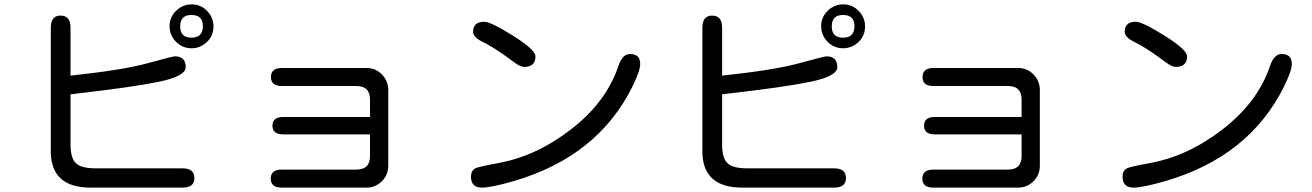

<svg xmlns="http://www.w3.org/2000/svg" viewBox="-20 -857 6040 884"><path d="M304.7 -508.8Q543.9 -534.2 659.7 -565.9Q775.4 -597.7 785.2 -597.7Q835 -597.7 835 -547.9Q835 -505.9 711.4 -480.5Q587.9 -455.1 329.1 -425.8L317.4 -423.8L304.7 -422.9V-189.5Q305.7 -126 330.1 -105.5Q352.5 -82 420.9 -82H820.3Q875 -82 875 -37.1Q875 6.8 820.3 6.8H401.4Q208 8.8 213.9 -171.9V-729.5Q213.9 -785.2 258.8 -785.2Q304.7 -785.2 304.7 -729.5ZM863.3 -836.9Q904.3 -836.9 933.6 -806.6Q962.9 -776.4 962.9 -735.4Q962.9 -692.4 932.6 -663.6Q902.3 -634.8 862.3 -634.8Q819.3 -634.8 790 -665Q760.7 -695.3 760.7 -736.3Q760.7 -778.3 791 -807.6Q821.3 -836.9 863.3 -836.9ZM861.3 -788.1Q809.6 -788.1 809.6 -735.4Q809.6 -683.6 861.3 -683.6Q914.1 -683.6 914.1 -736.3Q914.1 -788.1 861.3 -788.1Z M1683.6 -238.3H1284.2Q1234.4 -238.3 1234.4 -278.3Q1234.4 -318.4 1284.2 -318.4H1683.6V-398.4Q1683.6 -460.9 1621.1 -460.9H1277.3Q1227.5 -460.9 1227.5 -502Q1227.5 -543.9 1277.3 -543.9H1668Q1710 -543.9 1738.8 -513.7Q1767.6 -483.4 1767.6 -442.4V-94.7Q1767.6 -50.8 1737.8 -22Q1708 6.8 1668 6.8H1277.3Q1226.6 6.8 1226.6 -34.2Q1226.6 -76.2 1277.3 -76.2H1621.1Q1683.6 -76.2 1683.6 -138.7Z M2210 -756.8Q2239.3 -756.8 2342.3 -692.4Q2445.3 -627.9 2445.3 -597.7Q2445.3 -548.8 2393.6 -548.8Q2376 -548.8 2348.6 -569.3Q2253.9 -640.6 2200.2 -665Q2158.2 -686.5 2158.2 -710.9Q2158.2 -756.8 2210 -756.8ZM2880.9 -608.4Q2927.7 -608.4 2927.7 -562.5Q2927.7 -531.2 2891.6 -458Q2731.4 -135.7 2345.7 -23.4Q2241.2 6.8 2199.2 6.8Q2148.4 6.8 2148.4 -43.9Q2148.4 -69.3 2167 -81.1Q2178.7 -88.9 2275.4 -106.4Q2451.2 -138.7 2611.3 -263.2Q2771.5 -387.7 2827.1 -552.7Q2845.7 -608.4 2880.9 -608.4Z M3304.7 -508.8Q3543.9 -534.2 3659.7 -565.9Q3775.4 -597.7 3785.2 -597.7Q3835 -597.7 3835 -547.9Q3835 -505.9 3711.4 -480.5Q3587.9 -455.1 3329.1 -425.8L3317.4 -423.8L3304.7 -422.9V-189.5Q3305.7 -126 3330.1 -105.5Q3352.5 -82 3420.9 -82H3820.3Q3875 -82 3875 -37.1Q3875 6.8 3820.3 6.8H3401.4Q3208 8.8 3213.9 -171.9V-729.5Q3213.9 -785.2 3258.8 -785.2Q3304.7 -785.2 3304.7 -729.5ZM3863.3 -836.9Q3904.3 -836.9 3933.6 -806.6Q3962.9 -776.4 3962.9 -735.4Q3962.9 -692.4 3932.6 -663.6Q3902.3 -634.8 3862.3 -634.8Q3819.3 -634.8 3790 -665Q3760.7 -695.3 3760.7 -736.3Q3760.7 -778.3 3791 -807.6Q3821.3 -836.9 3863.3 -836.9ZM3861.3 -788.1Q3809.6 -788.1 3809.6 -735.4Q3809.6 -683.6 3861.3 -683.6Q3914.1 -683.6 3914.1 -736.3Q3914.1 -788.1 3861.3 -788.1Z M4683.6 -238.3H4284.2Q4234.4 -238.3 4234.4 -278.3Q4234.4 -318.4 4284.2 -318.4H4683.6V-398.4Q4683.6 -460.9 4621.1 -460.9H4277.3Q4227.5 -460.9 4227.5 -502Q4227.5 -543.9 4277.3 -543.9H4668Q4710 -543.9 4738.8 -513.7Q4767.6 -483.4 4767.6 -442.4V-94.7Q4767.6 -50.8 4737.8 -22Q4708 6.8 4668 6.8H4277.3Q4226.6 6.8 4226.6 -34.2Q4226.6 -76.2 4277.3 -76.2H4621.1Q4683.6 -76.2 4683.6 -138.7Z M5210 -756.8Q5239.3 -756.8 5342.3 -692.4Q5445.3 -627.9 5445.3 -597.7Q5445.3 -548.8 5393.6 -548.8Q5376 -548.8 5348.6 -569.3Q5253.9 -640.6 5200.2 -665Q5158.2 -686.5 5158.2 -710.9Q5158.2 -756.8 5210 -756.8ZM5880.9 -608.4Q5927.7 -608.4 5927.7 -562.5Q5927.7 -531.2 5891.6 -458Q5731.4 -135.7 5345.7 -23.4Q5241.2 6.8 5199.2 6.8Q5148.4 6.8 5148.4 -43.9Q5148.4 -69.3 5167 -81.1Q5178.7 -88.9 5275.4 -106.4Q5451.2 -138.7 5611.3 -263.2Q5771.5 -387.7 5827.1 -552.7Q5845.7 -608.4 5880.9 -608.4Z"/></svg>

Font: MotoyaLMaru
Style: W3 mono
Weight: 400
Version: Version 1.01